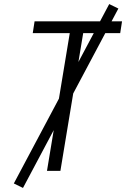

<svg xmlns="http://www.w3.org/2000/svg" viewBox="-20 -840 640 944"><path d="M211 0 323 -677H141L150 -735H580L571 -677H389L277 0ZM93 84 48 62 517 -820 562 -798Z"/></svg>

Font: Iosevka Light Extended Oblique
Style: Regular
Weight: 300
Width: 7
Italic angle: -9°
Monospace: yes
Designer: Belleve Invis
Foundry: Belleve Invis
Version: Version 32.5.0; ttfautohint (v1.8.4)